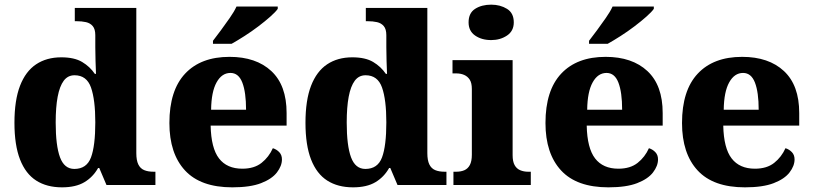

<svg xmlns="http://www.w3.org/2000/svg" viewBox="-20 -794 3489 824"><path d="M246 10Q181 10 135.5 -19Q90 -48 66 -109.5Q42 -171 42 -267Q42 -364 66 -426Q90 -488 135 -518Q180 -548 243 -548Q299 -548 332.5 -528Q366 -508 387 -477H392Q391 -501 390 -532Q389 -563 389 -591V-643Q389 -669 378 -682Q367 -695 349 -699Q331 -703 309 -703H301V-760H565V-137Q565 -106 573.5 -88.5Q582 -71 598.5 -64Q615 -57 639 -57H647V0H437L406 -73H401Q379 -34 342 -12Q305 10 246 10ZM299 -69Q352 -69 370.5 -118.5Q389 -168 389 -269Q389 -366 370.5 -418.5Q352 -471 300 -471Q271 -471 253.5 -447.5Q236 -424 227.5 -379Q219 -334 219 -268Q219 -169 237.5 -119Q256 -69 299 -69Z M977 10Q841 10 774 -62.5Q707 -135 707 -266Q707 -406 774.5 -478Q842 -550 965 -550Q1079 -550 1144.5 -489Q1210 -428 1210 -309V-255H884Q886 -158 920 -114Q954 -70 1020 -70Q1071 -70 1102.5 -95Q1134 -120 1151 -158Q1167 -153 1178.5 -141Q1190 -129 1190 -110Q1190 -82 1168.5 -54Q1147 -26 1100.5 -8Q1054 10 977 10ZM1036 -323Q1036 -398 1020 -439.5Q1004 -481 969 -481Q932 -481 909.5 -440.5Q887 -400 886 -323ZM894 -619Q909 -638 928 -664Q947 -690 966 -717Q985 -744 995 -766H1172V-756Q1163 -743 1140.5 -723Q1118 -703 1089 -681Q1060 -659 1029.5 -639.5Q999 -620 974 -606H894Z M1495 10Q1430 10 1384.5 -19Q1339 -48 1315 -109.5Q1291 -171 1291 -267Q1291 -364 1315 -426Q1339 -488 1384 -518Q1429 -548 1492 -548Q1548 -548 1581.5 -528Q1615 -508 1636 -477H1641Q1640 -501 1639 -532Q1638 -563 1638 -591V-643Q1638 -669 1627 -682Q1616 -695 1598 -699Q1580 -703 1558 -703H1550V-760H1814V-137Q1814 -106 1822.5 -88.5Q1831 -71 1847.5 -64Q1864 -57 1888 -57H1896V0H1686L1655 -73H1650Q1628 -34 1591 -12Q1554 10 1495 10ZM1548 -69Q1601 -69 1619.5 -118.5Q1638 -168 1638 -269Q1638 -366 1619.5 -418.5Q1601 -471 1549 -471Q1520 -471 1502.5 -447.5Q1485 -424 1476.5 -379Q1468 -334 1468 -268Q1468 -169 1486.5 -119Q1505 -69 1548 -69Z M1926 0V-57H1938Q1958 -57 1973 -63.5Q1988 -70 1996.5 -86Q2005 -102 2005 -130V-412Q2005 -438 1996 -452Q1987 -466 1972 -472.5Q1957 -479 1938 -479H1922V-536H2180V-128Q2180 -101 2188.5 -85.5Q2197 -70 2212.5 -63.5Q2228 -57 2246 -57H2258V0ZM2088 -622Q2047 -622 2019 -641.5Q1991 -661 1991 -698Q1991 -738 2019 -756Q2047 -774 2088 -774Q2127 -774 2156 -756Q2185 -738 2185 -698Q2185 -661 2156 -641.5Q2127 -622 2088 -622Z M2591 10Q2455 10 2388 -62.5Q2321 -135 2321 -266Q2321 -406 2388.5 -478Q2456 -550 2579 -550Q2693 -550 2758.5 -489Q2824 -428 2824 -309V-255H2498Q2500 -158 2534 -114Q2568 -70 2634 -70Q2685 -70 2716.5 -95Q2748 -120 2765 -158Q2781 -153 2792.5 -141Q2804 -129 2804 -110Q2804 -82 2782.5 -54Q2761 -26 2714.5 -8Q2668 10 2591 10ZM2650 -323Q2650 -398 2634 -439.5Q2618 -481 2583 -481Q2546 -481 2523.5 -440.5Q2501 -400 2500 -323ZM2508 -619Q2523 -638 2542 -664Q2561 -690 2580 -717Q2599 -744 2609 -766H2786V-756Q2777 -743 2754.5 -723Q2732 -703 2703 -681Q2674 -659 2643.5 -639.5Q2613 -620 2588 -606H2508Z M3177 10Q3041 10 2974 -62.5Q2907 -135 2907 -266Q2907 -406 2974.5 -478Q3042 -550 3165 -550Q3279 -550 3344.5 -489Q3410 -428 3410 -309V-255H3084Q3086 -158 3120 -114Q3154 -70 3220 -70Q3271 -70 3302.5 -95Q3334 -120 3351 -158Q3367 -153 3378.5 -141Q3390 -129 3390 -110Q3390 -82 3368.5 -54Q3347 -26 3300.5 -8Q3254 10 3177 10ZM3236 -323Q3236 -398 3220 -439.5Q3204 -481 3169 -481Q3132 -481 3109.5 -440.5Q3087 -400 3086 -323Z"/></svg>

Font: Noto Serif Ethiopic ExtraBold
Style: Regular
Weight: 800
Version: Version 2.102